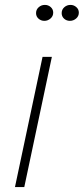

<svg xmlns="http://www.w3.org/2000/svg" viewBox="-20 -763 342 783"><path d="M41 0 153.5 -531H191.5L79 0ZM161 -678Q147 -678 137 -687Q127 -696 127 -709.5Q127 -724 137.8 -733.5Q148.5 -743 163 -743Q177 -743 187 -734Q197 -725 197 -711.5Q197 -697 186 -687.5Q175 -678 161 -678ZM265 -678Q251 -678 241.2 -687Q231.5 -696 231.5 -709.5Q231.5 -724 242.2 -733.5Q253 -743 267.5 -743Q281 -743 291.2 -734Q301.5 -725 301.5 -711.5Q301.5 -697 290.5 -687.5Q279.5 -678 265 -678Z"/></svg>

Font: Epilogue ExtraLight
Style: Italic
Weight: 250
Italic angle: -12°
Designer: Tyler Finck
Foundry: Etcetera Type Co
Version: Version 2.112